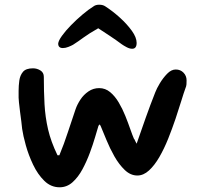

<svg xmlns="http://www.w3.org/2000/svg" viewBox="-20 -790 862 815"><path d="M233 5Q196 5 168 -22.5Q140 -50 120.5 -91Q101 -132 89.5 -173.5Q78 -215 74 -243Q73 -254 70.5 -274.5Q68 -295 65 -316.5Q62 -338 60.5 -355Q59 -372 59 -375V-405Q59 -426 62 -448Q65 -470 77.5 -485Q90 -500 120 -500Q137 -500 151.5 -491Q166 -482 166 -464Q166 -402 169 -347.5Q172 -293 184 -241Q196 -189 224 -131H232Q252 -179 268 -228.5Q284 -278 301 -327Q308 -347 321.5 -367.5Q335 -388 355.5 -402Q376 -416 401 -416Q427 -416 447.5 -399Q468 -382 484 -355Q500 -328 512 -298Q524 -268 533 -242Q542 -216 549 -200H550Q552 -196 554.5 -190.5Q557 -185 560 -180Q579 -235 598.5 -290Q618 -345 639 -398Q645 -414 658.5 -436.5Q672 -459 689.5 -477Q707 -495 726 -495Q746 -495 759 -481.5Q772 -468 772 -449Q772 -440 771.5 -432Q771 -424 767 -415Q760 -396 749.5 -361.5Q739 -327 725 -285.5Q711 -244 694 -201.5Q677 -159 656.5 -123.5Q636 -88 612.5 -66.5Q589 -45 563 -45Q534 -45 509.5 -68.5Q485 -92 465.5 -126.5Q446 -161 432 -195.5Q418 -230 409 -251Q408 -253 407 -255.5Q406 -258 404 -261H402L398 -256Q393 -240 384 -209Q375 -178 361.5 -141.5Q348 -105 330 -71.5Q312 -38 288 -16.5Q264 5 233 5ZM541 -583Q530 -583 517 -590Q504 -597 497 -602Q473 -620 446.5 -637.5Q420 -655 397 -670Q358 -648 335 -631Q312 -614 290 -600Q283 -596 270.5 -591Q258 -586 247 -586Q227 -586 227 -605Q228 -617 243 -638Q258 -659 281.5 -683Q305 -707 330.5 -728.5Q356 -750 377 -763Q386 -770 401 -770Q417 -770 427 -763Q458 -743 488.5 -715.5Q519 -688 539.5 -659.5Q560 -631 560 -608Q560 -583 541 -583Z"/></svg>

Font: Fuzzy Bubbles
Style: Bold
Weight: 700
Designer: Robert E. Leuschke
Foundry: Robert E. Leuschke
Version: Version 1.010; ttfautohint (v1.8.3)